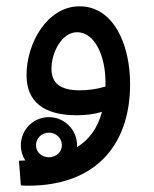

<svg xmlns="http://www.w3.org/2000/svg" viewBox="-20 -357 487 608"><path d="M70 231C275 231 392 110 392 -91C392 -217 339 -337 232 -337C130 -337 64 -221 64 -119C64 -33 121 8 223 8C250 8 278 5 303 -3C289 50 261 86 224 109C224 107 224 105 224 103C224 54 184 14 135 14C85 14 46 54 46 103C46 121 51 137 60 151C53 151 47 152 40 152L46 230C58 231 58 231 70 231ZM143 -139C143 -193 177 -255 224 -255C280 -255 314 -180 314 -97C314 -92 314 -87 314 -83C289 -75 259 -71 232 -71C167 -71 143 -97 143 -139ZM135 141C112 141 94 125 94 103C94 81 112 63 135 63C157 63 176 80 176 103C176 125 157 141 135 141Z"/></svg>

Font: Noto Sans Arabic
Style: Regular
Weight: 400
Designer: Monotype Design Team, Nadine Chahine, Nizar Qandah and Khaled Hosny
Foundry: Monotype Imaging Inc.
Version: Version 2.012